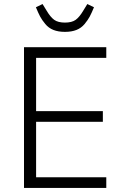

<svg xmlns="http://www.w3.org/2000/svg" viewBox="-20 -932 614 952"><path d="M158 -896 191 -912 210 -881Q230 -847 249 -833.5Q268 -820 302 -820Q336 -820 355 -833.5Q374 -847 394 -881L413 -912L446 -896Q434 -867 425 -850Q416 -833 399.5 -813Q383 -793 359 -783.5Q335 -774 302 -774Q269 -774 245 -783.5Q221 -793 204.5 -813Q188 -833 179 -850Q170 -867 158 -896ZM507 0H99V-698H507V-645H159V-381H490V-328H159V-53H507Z"/></svg>

Font: IBM Plex Sans Light
Style: Regular
Weight: 300
Designer: Mike Abbink, Paul van der Laan, Pieter van Rosmalen
Foundry: Bold Monday
Version: Version 3.0